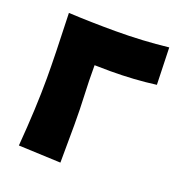

<svg xmlns="http://www.w3.org/2000/svg" viewBox="-114 -644 760 809"><g transform="rotate(20 265.5 -239.5)"><path d="M245 -102 244 67 55 59Q69 -115 69 -247Q69 -345 62 -538Q164 -533 272 -533Q394 -533 509 -546L514 -380Q416 -367 309 -367Q272 -367 239 -368Q239 -295 242 -234Q245 -173 245 -102Z"/></g></svg>

Font: KN Bobohei
Style: Bold
Weight: 700
Designer: Kingnam Type Foundry
Version: Version 1.710;March 18, 2023